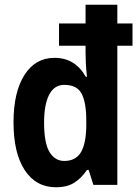

<svg xmlns="http://www.w3.org/2000/svg" viewBox="-20 -780 587 810"><path d="M216 10Q132 10 84.5 -62Q37 -134 37 -264Q37 -391 83 -463.5Q129 -536 210 -536Q297 -536 342 -456H347Q343 -490 342 -517Q341 -544 341 -557V-587H229V-681H341V-760H475V-681H539V-587H475V0H374L354 -63H347Q323 -28 293 -9Q263 10 216 10ZM251 -101Q299 -101 321 -137Q343 -173 344 -249V-272Q344 -347 324.5 -384.5Q305 -422 251 -422Q209 -422 187.5 -380.5Q166 -339 166 -263Q166 -176 189 -138.5Q212 -101 251 -101Z"/></svg>

Font: Noto Sans Gurmukhi Condensed
Style: Bold
Weight: 700
Width: 3
Designer: Jelle Bosma - Monotype Design Team
Foundry: Monotype Imaging Inc.
Version: Version 2.004; ttfautohint (v1.8.4.7-5d5b)